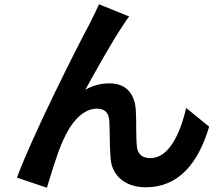

<svg xmlns="http://www.w3.org/2000/svg" viewBox="-20 -829 1040 896"><path d="M442 -809C423 -766 406 -735 393 -708C341 -612 132 -198 59 0L199 47C215 -5 247 -115 274 -173C309 -254 365 -322 432 -322C468 -322 487 -304 490 -267C493 -227 491 -146 496 -93C499 -21 553 45 660 45C813 45 905 -66 956 -238L849 -325C820 -202 767 -91 682 -91C649 -91 622 -106 619 -145C614 -185 617 -265 614 -310C610 -394 567 -440 491 -440C452 -440 415 -431 378 -410C426 -497 503 -635 551 -706C562 -722 572 -740 583 -752Z"/></svg>

Font: Spoqa Han Sans Neo Bold
Style: Bold
Weight: 700
Designer: [Spoqa Han Sans Neo] Dong-huui Kim  Younghwa Kang  Yujin Lee  [Noto Sans] Ryoko NISHIZUKA  (kana & ideographs); Paul D. 
Foundry: Spoqa (http://www.spoqa-han-sans.com)
Version: Version 1.000